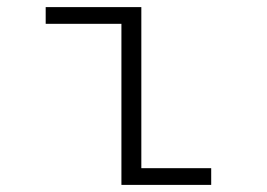

<svg xmlns="http://www.w3.org/2000/svg" viewBox="-20 -520 750 540"><path d="M377.5 -47H574V0H321.5V-453H108.5V-500H377.5Z"/></svg>

Font: League Mono UltraLight
Style: Regular
Weight: 200
Width: 6
Designer: Tyler Finck
Foundry: The League of Moveable Type / Tyler Finck
Version: Version 2.210